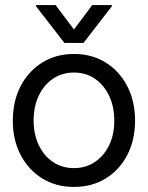

<svg xmlns="http://www.w3.org/2000/svg" viewBox="-20 -739 591 767"><path d="M275.4 7.8Q204.1 7.8 148.9 -26.1Q93.8 -60.1 62.5 -119.9Q31.2 -179.7 31.2 -256.8Q31.2 -335 62.5 -395Q93.8 -455.1 148.9 -489.3Q204.1 -523.4 275.4 -523.4Q347.2 -523.4 402.1 -489.3Q457 -455.1 488.3 -395Q519.5 -335 519.5 -256.8Q519.5 -179.7 488.5 -119.9Q457.5 -60.1 402.3 -26.1Q347.2 7.8 275.4 7.8ZM275.4 -67.4Q322.3 -67.4 358.6 -91.6Q395 -115.7 415.8 -158.4Q436.5 -201.2 436.5 -256.8Q436.5 -313.5 415.8 -356.7Q395 -399.9 358.9 -424.6Q322.8 -449.2 275.4 -449.2Q228 -449.2 191.7 -424.6Q155.3 -399.9 134.8 -356.7Q114.3 -313.5 114.3 -256.8Q114.7 -201.2 135.3 -158.4Q155.8 -115.7 192.1 -91.6Q228.5 -67.4 275.4 -67.4ZM202.1 -718.8 275.4 -621.1 348.6 -718.8H426.8V-713.9L313.5 -567.4H237.3L124 -713.9V-718.8Z"/></svg>

Font: Inter Display V
Style: Regular
Weight: 400
Designer: Rasmus Andersson
Foundry: rsms
Version: Version 3.015;git-src